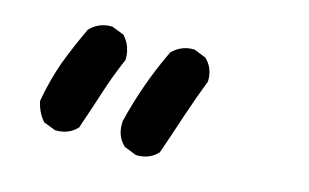

<svg xmlns="http://www.w3.org/2000/svg" viewBox="-39 -544 579 360"><g transform="rotate(10 250.0 -364.0)"><path d="M199.2 -295.4Q199.2 -300.8 200.2 -307.6Q225.1 -381.3 264.6 -448.2L265.1 -449.2Q281.2 -463.4 302.2 -463.4Q305.2 -463.4 309.6 -462.9L332 -451.7L333 -450.2Q345.2 -436.5 345.2 -416Q345.2 -413.1 344.7 -408.2Q326.7 -371.6 311 -335.2Q295.4 -298.8 278.8 -261.7L277.3 -260.7Q263.7 -248.5 243.2 -248.5Q240.2 -248.5 235.4 -249L212.9 -260.3L211.9 -261.2Q199.2 -275.9 199.2 -295.4ZM143.1 -479Q146 -479 150.4 -478.5L173.3 -467.3Q181.2 -456.5 183.6 -447.3Q186 -438 186 -432.1Q186 -426.3 185.5 -421.4Q167 -387.2 152.6 -352.8Q138.2 -318.4 121.6 -281.2L120.1 -280.3Q106.4 -268.1 85.9 -268.1Q83 -268.1 78.1 -268.6L55.2 -279.8L54.2 -281.7Q43.5 -296.9 41 -317.9Q51.3 -356.9 67.9 -393.6Q85 -429.2 105.5 -463.9L106 -464.8Q122.1 -479 143.1 -479Z"/></g></svg>

Font: Bakudai
Style: Bold
Weight: 700
Version: Version 1.48